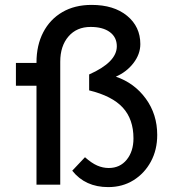

<svg xmlns="http://www.w3.org/2000/svg" viewBox="-20 -754 704 784"><path d="M45 -404V-497H129V-499Q129 -569 156.5 -622Q184 -675 234.5 -704.5Q285 -734 354 -734Q445 -734 499 -689.5Q553 -645 553 -574Q553 -533 525 -496.5Q497 -460 453 -441Q529 -415 575.5 -351Q622 -287 622 -203Q622 -142 596 -94Q570 -46 525 -18Q480 10 422 10Q328 10 275 -57L327 -112Q354 -88 377 -78Q400 -68 424 -68Q470 -68 497.5 -102Q525 -136 525 -189Q525 -267 481.5 -314.5Q438 -362 344 -385V-450Q457 -500 457 -565Q457 -602 428.5 -623Q400 -644 350 -644Q293 -644 259.5 -605Q226 -566 226 -502V0H129V-404Z"/></svg>

Font: Lexend
Style: Regular
Weight: 400
Designer: Bonnie Shaver-Troup, Thomas Jockin
Foundry: Lexend
Version: Version 1.007; ttfautohint (v1.8.3)